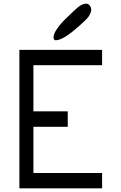

<svg xmlns="http://www.w3.org/2000/svg" viewBox="-20 -1020 658 1040"><path d="M283 -802H281Q270 -802 270 -819Q271 -838 289 -864Q307 -890 325 -908Q343 -926 377 -958Q386 -966 390 -970Q421 -1000 447 -1000H448Q458 -1000 466 -990Q474 -980 474 -968Q474 -955 466 -940.5Q458 -926 450 -918L442 -910Q329 -802 283 -802ZM85 0V-750H533V-667H161V-417H347V-333H161V-83H533V0Z"/></svg>

Font: Hermit Light
Style: Regular
Weight: 300
Designer: Pablo Caro
Version: Version 2.000;PS 002.000;hotconv 1.0.88;makeotf.lib2.5.64775